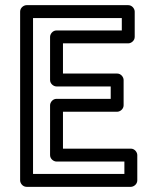

<svg xmlns="http://www.w3.org/2000/svg" viewBox="-20 -699 578 744"><path d="M108 -25V-629H452V-581H199C184 -581 174 -567 174 -556V-389C174 -374 188 -364 199 -364H409V-316H199C184 -316 174 -302 174 -291V-98C174 -83 188 -73 199 -73H462V-25ZM58 0C58 11 68 25 83 25H487C498 25 512 15 512 0V-98C512 -109 502 -123 487 -123H224V-266H434C445 -266 459 -276 459 -291V-389C459 -400 449 -414 434 -414H224V-531H477C488 -531 502 -541 502 -556V-654C502 -665 492 -679 477 -679H83C72 -679 58 -669 58 -654Z"/></svg>

Font: Falling Sky
Style: Ou
Weight: 400
Designer: Paul D. Hunt
Foundry: Adobe Systems Incorporated
Version: Version 1.02